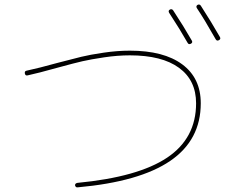

<svg xmlns="http://www.w3.org/2000/svg" viewBox="-20 -842 1040 841"><path d="M801.8 -654.3Q768.6 -712.9 720.7 -786.1Q715.8 -794.9 723.6 -799.8Q732.4 -804.7 738.3 -796.9Q785.2 -725.6 820.3 -664.1Q825.2 -655.3 815.9 -650.4Q806.6 -645.5 801.8 -654.3ZM924.8 -669.9Q875 -757.8 842.8 -805.7Q836.9 -814.5 844.7 -820.3Q853.5 -825.2 859.4 -817.4Q907.2 -743.2 943.4 -679.7Q948.2 -670.9 939 -666Q929.7 -661.1 924.8 -669.9ZM100.6 -511.7Q90.8 -509.8 88.9 -520Q86.9 -530.3 95.7 -532.2Q150.4 -543.9 231.4 -566.4Q298.8 -584 336.4 -593.3Q374 -602.5 434.1 -611.3Q494.1 -620.1 548.8 -620.1Q697.3 -620.1 778.3 -560.1Q859.4 -500 859.4 -389.6Q859.4 -228.5 725.6 -137.2Q591.8 -45.9 321.3 -21.5Q311.5 -19.5 308.6 -30.3Q308.6 -39.1 319.3 -41Q585 -66.4 711.9 -151.4Q838.9 -236.3 838.9 -389.6Q838.9 -490.2 764.2 -544.9Q689.5 -599.6 548.8 -599.6Q495.1 -599.6 436 -590.8Q377 -582 340.8 -573.7Q304.7 -565.4 237.3 -546.9Q142.6 -520.5 100.6 -511.7Z"/></svg>

Font: Rounded-X Mgen+ 2m thin
Style: Regular
Weight: 100
Designer: [Source Han Sans]
Ryoko NISHIZUKA  (kana & ideographs); Paul D. Hunt (Latin, Greek & Cyrillic); Wenlong ZHANG  (bopomofo
Version: Version 1.059.20150602